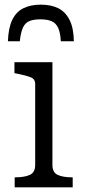

<svg xmlns="http://www.w3.org/2000/svg" viewBox="-20 -804 365 824"><path d="M155 -784Q111 -784 80 -768.5Q49 -753 32.5 -718.5Q16 -684 14 -627H65Q69 -664 78 -684.5Q87 -705 105 -713Q123 -721 153 -721Q183 -721 201.5 -713Q220 -705 229.5 -684.5Q239 -664 241 -627H297Q296 -684 278.5 -718.5Q261 -753 230.5 -768.5Q200 -784 155 -784ZM205 -537V-96Q205 -64 227.5 -53.5Q250 -43 289 -43H292V0H43V-43H46Q85 -43 108 -53.5Q131 -64 131 -96V-443Q131 -465 111.5 -472.5Q92 -480 53 -488L42 -490V-537Z"/></svg>

Font: Roboto Serif Light
Style: Regular
Weight: 300
Designer: Greg Gazdowicz
Foundry: Commercial Type
Version: Version 1.008